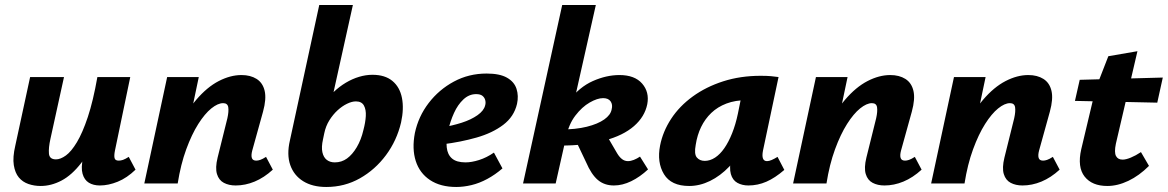

<svg xmlns="http://www.w3.org/2000/svg" viewBox="-20 -731 4653 765"><path d="M142 10Q116 10 93 2Q70 -6 55 -24Q40 -42 35 -73Q30 -104 41 -151L100 -424H235L181 -178Q173 -142 175 -119Q177 -96 203 -96Q221 -96 242.5 -111.5Q264 -127 286.5 -164.5Q309 -202 330 -265Q351 -328 368 -424H431Q407 -299 374.5 -215Q342 -131 304 -82Q266 -33 225 -11.5Q184 10 142 10ZM378 8Q352 8 334 -3Q316 -14 309 -38.5Q302 -63 311 -103L377 -424H499L438 -131Q434 -111 436.5 -101Q439 -91 453 -91Q461 -91 470 -94Q479 -97 493 -106L520 -55Q486 -22 449 -7Q412 8 378 8Z M919 8Q892 8 872 -2.5Q852 -13 844.5 -37.5Q837 -62 847 -103L886 -260Q892 -287 889.5 -303.5Q887 -320 869 -320Q848 -320 822 -299Q796 -278 770 -237Q744 -196 722 -136Q700 -76 688 0H620Q645 -117 681.5 -199.5Q718 -282 761.5 -333Q805 -384 851.5 -408Q898 -432 942 -432Q978 -432 1002.5 -416.5Q1027 -401 1034.5 -369Q1042 -337 1028 -286L985 -131Q980 -112 983.5 -101.5Q987 -91 1001 -91Q1008 -91 1017 -94Q1026 -97 1040 -106L1067 -55Q1032 -23 994.5 -7.5Q957 8 919 8ZM555 0 646 -424H772L683 0Z M1280 14Q1225 14 1188 -9Q1151 -32 1136.5 -73.5Q1122 -115 1135 -171L1252 -711H1386L1309 -364Q1332 -386 1358 -401.5Q1384 -417 1411 -425Q1438 -433 1464 -433Q1514 -433 1543.5 -408.5Q1573 -384 1581.5 -341Q1590 -298 1578 -243Q1561 -171 1518 -113Q1475 -55 1414 -20.5Q1353 14 1280 14ZM1267 -176Q1260 -145 1264.5 -124.5Q1269 -104 1282 -94Q1295 -84 1314 -84Q1341 -84 1362.5 -99.5Q1384 -115 1401.5 -144.5Q1419 -174 1428 -213Q1436 -243 1437.5 -268.5Q1439 -294 1430 -310.5Q1421 -327 1398 -327Q1382 -327 1362.5 -317.5Q1343 -308 1325 -291.5Q1307 -275 1292.5 -252Q1278 -229 1272 -200Z M1798 14Q1735 14 1693.5 -13.5Q1652 -41 1636.5 -89.5Q1621 -138 1633 -201Q1647 -267 1688 -320.5Q1729 -374 1788.5 -406Q1848 -438 1919 -438Q1971 -438 2000 -421.5Q2029 -405 2038 -377Q2047 -349 2040 -317Q2028 -266 1985 -233.5Q1942 -201 1879 -183Q1816 -165 1744 -156L1739 -223Q1782 -230 1819.5 -242Q1857 -254 1882.5 -272Q1908 -290 1913 -311Q1916 -321 1913.5 -331.5Q1911 -342 1902.5 -349Q1894 -356 1877 -356Q1849 -356 1826.5 -335Q1804 -314 1789 -281Q1774 -248 1765 -209Q1757 -172 1760 -143.5Q1763 -115 1781 -99.5Q1799 -84 1835 -84Q1859 -84 1889 -93.5Q1919 -103 1948 -123L1982 -60Q1953 -35 1921.5 -18Q1890 -1 1858.5 6.5Q1827 14 1798 14Z M2064 0 2220 -711H2354L2194 0ZM2426 8Q2388 8 2362 -14Q2336 -36 2315 -85L2267 -186L2390 -204L2439 -120Q2448 -105 2458.5 -97Q2469 -89 2482 -89Q2493 -89 2505.5 -94Q2518 -99 2530 -107L2562 -56Q2530 -26 2495 -9Q2460 8 2426 8ZM2212 -151V-215Q2274 -215 2318 -226Q2362 -237 2387.5 -255Q2413 -273 2417 -295Q2422 -314 2413 -327Q2404 -340 2383 -340Q2360 -340 2329.5 -322.5Q2299 -305 2272.5 -270.5Q2246 -236 2235 -183H2187Q2205 -274 2246.5 -329Q2288 -384 2342 -408Q2396 -432 2448 -432Q2509 -432 2538.5 -398Q2568 -364 2559 -316Q2549 -266 2506 -228.5Q2463 -191 2388.5 -171Q2314 -151 2212 -151Z M2726 10Q2654 10 2625.5 -37Q2597 -84 2610 -151Q2621 -207 2654 -257.5Q2687 -308 2740 -346.5Q2793 -385 2861.5 -407Q2930 -429 3011 -429Q3036 -429 3052 -427.5Q3068 -426 3082 -424L3020 -131Q3012 -89 3036 -89Q3044 -89 3054.5 -93.5Q3065 -98 3078 -106L3105 -54Q3068 -22 3033.5 -7Q2999 8 2962 8Q2937 8 2918 -2.5Q2899 -13 2892 -37.5Q2885 -62 2894 -103L2924 -246L2993 -277Q2978 -211 2950 -158Q2922 -105 2886 -67.5Q2850 -30 2809 -10Q2768 10 2726 10ZM2788 -90Q2809 -90 2829 -103Q2849 -116 2866 -140.5Q2883 -165 2897 -200Q2911 -235 2920 -278L2940 -377L2996 -327Q2986 -331 2976 -331.5Q2966 -332 2956 -332Q2910 -332 2874.5 -318.5Q2839 -305 2814 -281Q2789 -257 2773.5 -225Q2758 -193 2752 -154Q2745 -117 2756.5 -103.5Q2768 -90 2788 -90Z M3504 8Q3477 8 3457 -2.5Q3437 -13 3429.5 -37.5Q3422 -62 3432 -103L3471 -260Q3477 -287 3474.5 -303.5Q3472 -320 3454 -320Q3433 -320 3407 -299Q3381 -278 3355 -237Q3329 -196 3307 -136Q3285 -76 3273 0H3205Q3230 -117 3266.5 -199.5Q3303 -282 3346.5 -333Q3390 -384 3436.5 -408Q3483 -432 3527 -432Q3563 -432 3587.5 -416.5Q3612 -401 3619.5 -369Q3627 -337 3613 -286L3570 -131Q3565 -112 3568.5 -101.5Q3572 -91 3586 -91Q3593 -91 3602 -94Q3611 -97 3625 -106L3652 -55Q3617 -23 3579.5 -7.5Q3542 8 3504 8ZM3140 0 3231 -424H3357L3268 0Z M4054 8Q4027 8 4007 -2.5Q3987 -13 3979.5 -37.5Q3972 -62 3982 -103L4021 -260Q4027 -287 4024.5 -303.5Q4022 -320 4004 -320Q3983 -320 3957 -299Q3931 -278 3905 -237Q3879 -196 3857 -136Q3835 -76 3823 0H3755Q3780 -117 3816.5 -199.5Q3853 -282 3896.5 -333Q3940 -384 3986.5 -408Q4033 -432 4077 -432Q4113 -432 4137.5 -416.5Q4162 -401 4169.5 -369Q4177 -337 4163 -286L4120 -131Q4115 -112 4118.5 -101.5Q4122 -91 4136 -91Q4143 -91 4152 -94Q4161 -97 4175 -106L4202 -55Q4167 -23 4129.5 -7.5Q4092 8 4054 8ZM3690 0 3781 -424H3907L3818 0Z M4392 10Q4331 10 4301.5 -27.5Q4272 -65 4288 -136L4345 -376L4396 -507L4512 -527L4426 -158Q4419 -124 4426.5 -109.5Q4434 -95 4453 -95Q4466 -95 4485.5 -103Q4505 -111 4526 -125L4558 -70Q4519 -31 4476 -10.5Q4433 10 4392 10ZM4263 -329 4282 -413 4613 -422 4591 -322Z"/></svg>

Font: Ysabeau Office ExtraBold
Style: Italic
Weight: 800
Italic angle: -12°
Designer: Christian Thalmann (Catharsis Fonts)
Version: Version 2.001;gftools[0.9.30]; featfreeze: tnum,lnum,ss02